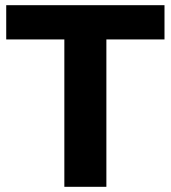

<svg xmlns="http://www.w3.org/2000/svg" viewBox="-20 -720 658 740"><path d="M228 0V-568H4V-700H614V-568H390V0Z"/></svg>

Font: MOST Montserrat
Style: Bold
Weight: 700
Designer: Julieta Ulanovsky
Foundry: Julieta Ulanovsky
Version: Version 8.000;March 11, 2024;FontCreator 15.0.0.2926 64-bit